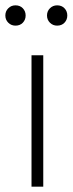

<svg xmlns="http://www.w3.org/2000/svg" viewBox="-50 -699 272 719"><path d="M68 0V-492H112V0ZM8 -603Q-8 -603 -19 -614Q-30 -625 -30 -641Q-30 -657 -19 -668Q-8 -679 8 -679Q25 -679 35.5 -668Q46 -657 46 -641Q46 -625 35.5 -614Q25 -603 8 -603ZM164 -603Q148 -603 137 -614Q126 -625 126 -641Q126 -657 137 -668Q148 -679 164 -679Q181 -679 191.5 -668Q202 -657 202 -641Q202 -625 191.5 -614Q181 -603 164 -603Z"/></svg>

Font: Red Hat Display
Style: Regular
Weight: 300
Designer: Pentagram, MCKL
Foundry: Pentagram, MCKL
Version: Version 1.023